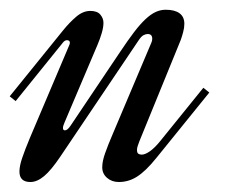

<svg xmlns="http://www.w3.org/2000/svg" viewBox="-77 -373 481 394"><path d="M64.9 -279.8Q66.4 -283.2 66.4 -285.2Q66.4 -288.1 64.7 -289.3Q63 -290.5 60.5 -290.5Q55.7 -290.5 51.8 -285.2L-44.9 -165.5L-57.1 -175.3L52.7 -311Q65.4 -326.7 79.3 -338.6Q93.3 -350.6 108.4 -350.6Q122.6 -350.6 128.9 -343Q135.3 -335.4 135.3 -326.2Q135.3 -316.9 131.8 -305.2Q128.4 -293.5 123 -280.8L55.2 -121.1Q52.2 -114.3 52.2 -110.4Q52.2 -105.5 56.2 -105.5Q61.5 -105.5 67.9 -115.2L169.9 -267.1Q185.5 -290.5 198 -306.9Q210.4 -323.2 221.4 -333.5Q232.4 -343.8 242.4 -348.4Q252.4 -353 263.2 -353Q281.7 -353 291.5 -345.7Q301.3 -338.4 301.3 -324.2Q301.3 -315.9 298.8 -306.9Q296.4 -297.9 293.9 -291L209 -83Q207 -78.1 205.6 -73.5Q204.1 -68.8 204.1 -65.4Q204.1 -59.6 206.8 -57.6Q209.5 -55.7 213.9 -55.7Q220.7 -55.7 230.5 -62.5Q240.2 -69.3 251 -82.5L340.3 -192.9L352.5 -183.1L244.6 -49.8Q232.9 -35.2 222.7 -25.4Q212.4 -15.6 203.4 -10Q194.3 -4.4 185.3 -2Q176.3 0.5 167 0.5Q152.3 0.5 142.6 -8.1Q132.8 -16.6 132.8 -29.8Q132.8 -42 138.7 -58.6Q144.5 -75.2 154.8 -99.1L233.9 -286.1Q235.4 -289.6 235.4 -293.5Q235.4 -303.2 226.1 -303.2Q222.2 -303.2 217.5 -300.8Q212.9 -298.3 208 -291L46.9 -51.8Q27.8 -23.4 13.4 -11.5Q-1 0.5 -14.6 0.5Q-37.1 0.5 -37.1 -21Q-37.1 -32.2 -31.5 -48.8Q-25.9 -65.4 -16.1 -88.9L64.9 -279.8Z"/></svg>

Font: Dynalight
Style: Regular
Weight: 400
Version: Version 1.000